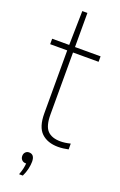

<svg xmlns="http://www.w3.org/2000/svg" viewBox="-182 -787 659 1058"><g transform="rotate(20 148.0 -258.0)"><path d="M234 9Q172 9 136 -25Q100 -59 100 -139V-508H0V-540H100L104 -740H134V-540H284V-508H134V-145Q134 -77 159.5 -50.5Q185 -24 236 -24Q262 -24 294 -32V2Q280.5 5 264.5 7Q248.5 9 234 9ZM84 224Q92 203 95.8 186.2Q99.5 169.5 100.5 155H97Q83.5 155 74.8 146Q66 137 66 123Q66 109.5 74.2 100.8Q82.5 92 95 92Q128 92 128 135Q128 153 122.8 176.8Q117.5 200.5 106 224Z"/></g></svg>

Font: Encode Sans Condensed Thin
Style: Regular
Weight: 100
Width: 3
Designer: Multiple Designers
Foundry: Impallari Type
Version: Version 3.000; ttfautohint (v1.8.3) -l 8 -r 50 -G 200 -x 14 